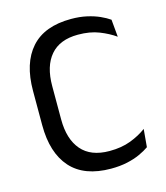

<svg xmlns="http://www.w3.org/2000/svg" viewBox="-102 -729 711 820"><g transform="rotate(-15 254.0 -319.0)"><path d="M289 11.5Q170.5 11.5 111.2 -55Q52 -121.5 52 -244V-395.5Q52 -518 111 -584.2Q170 -650.5 288 -650.5Q326 -650.5 357.2 -643.5Q388.5 -636.5 413 -625.5Q437.5 -614.5 454.5 -602.5L461.5 -525.5Q432 -546.5 392.2 -562.2Q352.5 -578 299 -578Q218.5 -578 177.5 -530.2Q136.5 -482.5 136.5 -394.5V-247Q136.5 -159.5 178 -111.2Q219.5 -63 302 -63Q355 -63 395.8 -78.5Q436.5 -94 466.5 -116.5L459.5 -37.5Q442.5 -25.5 417.5 -14Q392.5 -2.5 360.2 4.5Q328 11.5 289 11.5Z"/></g></svg>

Font: Anek Devanagari Medium
Style: Regular
Weight: 400
Version: Version 1.003